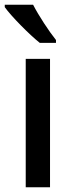

<svg xmlns="http://www.w3.org/2000/svg" viewBox="-32 -786 306 806"><path d="M107 -766H-12V-756C15 -718 91 -641 135 -606H203V-618C174 -654 130 -721 107 -766ZM178 0V-539H76V0Z"/></svg>

Font: Noto Sans Gujarati SemiCondensed Medium
Style: Regular
Weight: 500
Width: 4
Designer: Jelle Bosma - Monotype Design Team, Universal Thirst
Foundry: Monotype Imaging Inc.
Version: Version 2.106